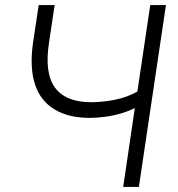

<svg xmlns="http://www.w3.org/2000/svg" viewBox="-20 -739 702 759"><path d="M467 0 513 -312Q490 -300 459.5 -291Q429 -282 397 -277.5Q365 -273 334 -273Q251 -273 195.5 -306.5Q140 -340 118.5 -405Q97 -470 110 -566L133 -719H196L174 -572Q155 -450 197.5 -392.5Q240 -335 340 -335Q385 -335 433.5 -344.5Q482 -354 523 -377L574 -719H636L529 0Z"/></svg>

Font: Nunitoga
Style: Light Italic
Weight: 300
Italic angle: -9°
Designer: Vernon Adams
Foundry: Vernon Adams
Version: Version 1.0